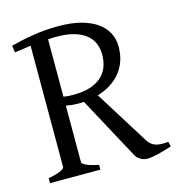

<svg xmlns="http://www.w3.org/2000/svg" viewBox="-97 -716 756 809"><g transform="rotate(-15 280.5 -311.5)"><path d="M24.4 0V-21Q57.6 -27.8 76.4 -35.9Q95.2 -43.9 95.2 -50.8V-580.6Q78.1 -578.1 60.3 -575.4Q42.5 -572.8 24.4 -570.3L20 -600.6Q43 -606.4 66.4 -611.6Q89.8 -616.7 115.2 -620.8Q140.6 -625 168.7 -627.4Q196.8 -629.9 229 -629.9Q285.6 -629.9 327.6 -618.7Q369.6 -607.4 397.5 -587.4Q425.3 -567.4 439 -540.3Q452.6 -513.2 452.6 -481.9Q452.6 -446.8 442.6 -418.2Q432.6 -389.6 414.3 -367.7Q396 -345.7 370.6 -330.1Q345.2 -314.5 314.9 -305.2L462.9 -67.9Q470.2 -57.1 478.8 -50.8Q487.3 -44.4 497.8 -41.3Q508.3 -38.1 521.2 -37.8Q534.2 -37.6 550.8 -39.1L556.2 -18.1Q523.9 -7.3 494.9 -0.2Q465.8 6.8 446.8 6.8Q432.6 6.8 419.2 -1Q405.8 -8.8 398.9 -20L251 -293.9Q244.6 -293 238.3 -293H225.1Q212.4 -293 199.7 -294.2Q187 -295.4 173.3 -298.3V-50.8Q173.3 -44.9 190.9 -36.4Q208.5 -27.8 244.1 -21V0ZM210.9 -588.9Q192.4 -588.9 173.3 -587.4V-337.4Q186.5 -335 196.3 -334.5Q206.1 -334 216.8 -334Q293.9 -334 335.4 -367.9Q377 -401.9 377 -466.8Q377 -493.7 367.4 -516.1Q357.9 -538.6 337.6 -554.7Q317.4 -570.8 285.9 -579.8Q254.4 -588.9 210.9 -588.9Z"/></g></svg>

Font: Gentium Plus CyrE
Style: Regular
Weight: 400
Designer: J. Victor Gaultney, Annie Olsen, Iska Routamaa, Becca Hirsbrunner
Foundry: SIL International
Version: Version 5.000